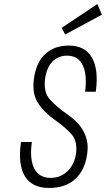

<svg xmlns="http://www.w3.org/2000/svg" viewBox="-20 -922 525 952"><path d="M84 -218Q68 -106 103.5 -48Q139 10 224 10Q304 10 352.5 -34Q401 -78 412 -157Q418 -197 410.5 -227.5Q403 -258 387.5 -282.5Q372 -307 350.5 -326Q329 -345 306 -361Q261 -392 227.5 -429Q194 -466 204 -535Q212 -588 240.5 -617Q269 -646 313 -646Q367 -646 390 -599Q413 -552 402 -467H455Q470 -578 435.5 -637Q401 -696 321 -696Q249 -696 204 -654Q159 -612 148 -531Q144 -500 147 -472.5Q150 -445 163.5 -420Q177 -395 201 -370.5Q225 -346 262 -320Q303 -291 334 -257Q365 -223 357 -161Q349 -106 314.5 -73Q280 -40 231 -40Q174 -40 150 -86.5Q126 -133 138 -218ZM303 -751 485 -849 463 -902 286 -784Z"/></svg>

Font: Secuela ExtLt
Style: Italic
Weight: 200
Italic angle: -8°
Designer: Fernando Haro
Foundry: deFharo
Version: Version 1.704